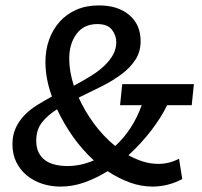

<svg xmlns="http://www.w3.org/2000/svg" viewBox="-20 -680 748 710"><path d="M432 -369H697L689 -291H598Q577 -247 540 -198.5Q503 -150 455 -106Q482 -91 509.5 -82.5Q537 -74 566 -74Q606 -74 642 -93L654 -18Q628 -4 600 3Q572 10 545 10Q501 10 459 -5.5Q417 -21 378 -47Q336 -21 292.5 -5.5Q249 10 204 10Q168 10 136 -0.5Q104 -11 79.5 -31Q55 -51 40.5 -80Q26 -109 26 -147Q26 -181 38.5 -207.5Q51 -234 71 -254.5Q91 -275 117.5 -291.5Q144 -308 172 -323Q148 -389 148 -451Q148 -495 161.5 -533Q175 -571 200.5 -599.5Q226 -628 262.5 -644Q299 -660 346 -660Q416 -660 458 -624.5Q500 -589 500 -528Q500 -489 481 -459.5Q462 -430 430 -406Q398 -382 356.5 -361Q315 -340 271 -319Q294 -268 328.5 -221.5Q363 -175 406 -140Q438 -169 463 -207.5Q488 -246 504 -291H424ZM410 -524Q410 -549 394 -570Q378 -591 340 -591Q290 -591 263 -554.5Q236 -518 236 -463Q236 -416 253 -363Q287 -381 316 -399Q345 -417 366 -437Q387 -457 398.5 -478.5Q410 -500 410 -524ZM191 -276Q156 -254 135 -227Q114 -200 114 -160Q114 -134 123 -116Q132 -98 147.5 -87Q163 -76 184 -71Q205 -66 229 -66Q279 -66 327 -87Q284 -126 249.5 -175Q215 -224 191 -276Z"/></svg>

Font: Zilla Slab Medium
Style: Regular
Weight: 500
Designer: Typotheque.com
Foundry: Typotheque type foundry
Version: Version 1.1; 2017